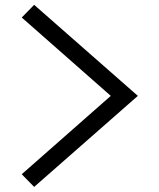

<svg xmlns="http://www.w3.org/2000/svg" viewBox="-20 -786 640 773"><path d="M117.5 -33.5 67.5 -84.5 426 -400 67.5 -715.5 117.5 -766.5 535 -400Z"/></svg>

Font: Victor Mono Thin
Style: Regular
Weight: 100
Monospace: yes
Designer: Rune Bjørnerås
Version: Version 1.561;gftools[0.9.30]